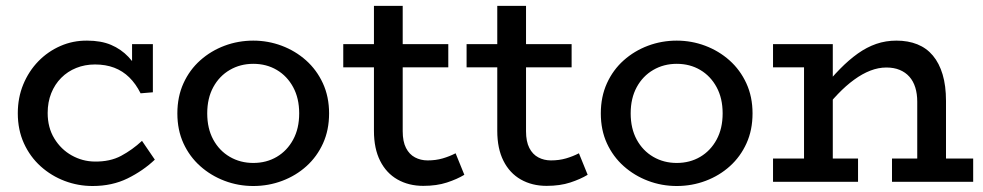

<svg xmlns="http://www.w3.org/2000/svg" viewBox="-20 -622 3362 657"><path d="M296.9 14.5Q247.2 14.5 201.4 -2.8Q155.5 -20.2 119.2 -52.8Q82.9 -85.5 61.9 -131.5Q40.9 -177.6 40.9 -234.4Q40.9 -287.7 59.6 -333.1Q78.4 -378.5 111.2 -412.3Q144 -446 186.9 -464.7Q229.9 -483.5 278.2 -483Q325.6 -483 359.9 -468.5Q394.3 -453.9 419.6 -427.2Q444.9 -400.5 463.2 -363.3L431.9 -370.6V-471H503.1V-306.2L461.1 -302.7Q444.8 -335.3 422.4 -357.2Q400.1 -379.1 370.9 -390.3Q341.6 -401.4 305.1 -401.4Q270.5 -401.4 241 -389.5Q211.4 -377.7 189.5 -355.6Q167.5 -333.5 155.3 -303Q143.1 -272.4 143.1 -235.5Q143.1 -185.4 165.9 -148.1Q188.6 -110.8 225.4 -90.2Q262.2 -69.7 303.5 -69.2Q356.4 -68.3 394.6 -88.8Q432.8 -109.3 465.9 -140L509.8 -75.7Q469.5 -37.5 416.6 -11.5Q363.7 14.5 296.9 14.5Z M846.7 14.5Q795.2 14.5 748.4 -3.3Q701.7 -21 665.2 -53.5Q628.7 -86 607.8 -131.5Q586.9 -177 586.9 -234Q586.9 -291 607.8 -337Q628.7 -383 665.2 -415.5Q701.7 -448 748.4 -465.5Q795.2 -483 846.7 -483Q897.3 -483 944 -465.5Q990.6 -448 1027.2 -415.5Q1063.7 -383 1084.9 -337Q1106.1 -291 1106.1 -234Q1106.1 -177 1085.4 -131.5Q1064.8 -86 1028.8 -53.5Q992.8 -21 945.9 -3.3Q898.9 14.5 846.7 14.5ZM846.7 -64.4Q891.7 -64.4 927.1 -85.3Q962.5 -106.2 983.1 -144.2Q1003.8 -182.2 1003.8 -234Q1003.8 -285.8 983.1 -323.8Q962.5 -361.8 927.1 -382.7Q891.7 -403.6 846.7 -403.6Q802.3 -403.6 766.4 -382.7Q730.5 -361.8 709.8 -323.8Q689.1 -285.8 689.1 -234Q689.1 -182.2 709.8 -144.2Q730.5 -106.2 766.4 -85.3Q802.3 -64.4 846.7 -64.4Z M1428.3 14Q1378.6 14 1340.2 -7.8Q1301.9 -29.6 1280.8 -71.6Q1259.6 -113.5 1259.6 -174.2V-602H1358V-172.9Q1358 -137.7 1369.3 -115.7Q1380.6 -93.6 1400.1 -83.4Q1419.6 -73.1 1443.1 -73.1Q1471.2 -73.1 1494.9 -80Q1518.5 -86.9 1539 -97.5L1568.9 -23.9Q1544.2 -8.9 1509.4 2.5Q1474.5 14 1428.3 14ZM1154.6 -391.6V-471H1514V-391.6Z M1850.3 14Q1800.6 14 1762.2 -7.8Q1723.9 -29.6 1702.8 -71.6Q1681.6 -113.5 1681.6 -174.2V-602H1780V-172.9Q1780 -137.7 1791.3 -115.7Q1802.6 -93.6 1822.1 -83.4Q1841.6 -73.1 1865.1 -73.1Q1893.2 -73.1 1916.9 -80Q1940.5 -86.9 1961 -97.5L1990.9 -23.9Q1966.2 -8.9 1931.4 2.5Q1896.5 14 1850.3 14ZM1576.6 -391.6V-471H1936V-391.6Z M2295.7 14.5Q2244.2 14.5 2197.4 -3.3Q2150.7 -21 2114.2 -53.5Q2077.7 -86 2056.8 -131.5Q2035.9 -177 2035.9 -234Q2035.9 -291 2056.8 -337Q2077.7 -383 2114.2 -415.5Q2150.7 -448 2197.4 -465.5Q2244.2 -483 2295.7 -483Q2346.3 -483 2393 -465.5Q2439.6 -448 2476.2 -415.5Q2512.7 -383 2533.9 -337Q2555.1 -291 2555.1 -234Q2555.1 -177 2534.4 -131.5Q2513.8 -86 2477.8 -53.5Q2441.8 -21 2394.9 -3.3Q2347.9 14.5 2295.7 14.5ZM2295.7 -64.4Q2340.7 -64.4 2376.1 -85.3Q2411.5 -106.2 2432.1 -144.2Q2452.8 -182.2 2452.8 -234Q2452.8 -285.8 2432.1 -323.8Q2411.5 -361.8 2376.1 -382.7Q2340.7 -403.6 2295.7 -403.6Q2251.3 -403.6 2215.4 -382.7Q2179.5 -361.8 2158.8 -323.8Q2138.1 -285.8 2138.1 -234Q2138.1 -182.2 2158.8 -144.2Q2179.5 -106.2 2215.4 -85.3Q2251.3 -64.4 2295.7 -64.4Z M3118.7 0V-273.9Q3118.7 -301 3112 -322.6Q3105.3 -344.3 3091.8 -359.5Q3078.3 -374.7 3058.6 -382.8Q3039 -391 3013 -391Q2985.8 -391 2958.2 -380.3Q2930.6 -369.6 2902.8 -349.3Q2874.9 -329.1 2847.4 -300.4Q2819.9 -271.8 2792.5 -235.8V-315.7Q2823.9 -355 2854.2 -385.9Q2884.5 -416.8 2915.2 -438.7Q2945.8 -460.5 2978.4 -471.8Q3011 -483 3047.5 -483Q3087.5 -483 3119.1 -470.3Q3150.7 -457.6 3172.3 -431.7Q3194 -405.8 3205.5 -367.3Q3217.1 -328.7 3217.1 -276.6V0ZM2625.2 0V-79.4H2916.1V0ZM2731.3 0V-471H2829.7V0ZM2625.2 -391.6V-471H2809.4V-391.6ZM3032.3 0V-79.4H3310.1V0Z"/></svg>

Font: BioRhyme ExtraBold
Style: Regular
Weight: 800
Designer: Aoife Mooney
Foundry: Aoife Mooney Type
Version: Version 1.600;gftools[0.9.33]